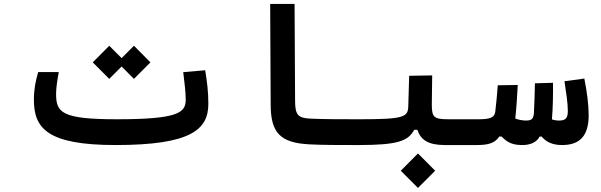

<svg xmlns="http://www.w3.org/2000/svg" viewBox="-20 -713 2970 949"><path d="M551.3 3.9C924.3 3.9 1009.8 -72.8 1009.8 -199.7C1009.8 -260.7 1003.4 -309.6 994.1 -365.7L885.7 -356.4C892.6 -298.8 897.9 -256.8 897.9 -220.2C897.9 -156.7 862.8 -123.5 557.1 -123.5C283.2 -123.5 257.3 -157.7 257.3 -248.5C257.3 -277.3 262.2 -311.5 270.5 -356.9H168.9C156.2 -315.4 147.5 -271 147.5 -220.7C147.5 -81.5 209.5 3.9 551.3 3.9ZM642.1 -323.2 723.6 -404.8 642.1 -486.8 581.1 -425.8 520 -486.8 438.5 -404.8 520 -323.2 581.1 -384.3Z M1752 3.9C1776.9 3.9 1789.1 -23.4 1789.1 -59.6C1789.1 -98.1 1778.8 -123.5 1757.8 -123.5C1670.4 -123.5 1581.5 -123.5 1516.1 -126.5C1451.7 -129.4 1438.5 -145 1438.5 -217.3L1436 -693.4H1315.4L1317.9 -194.3C1318.4 -57.1 1364.7 -6.8 1509.8 0.5C1574.7 3.9 1654.3 3.9 1728 3.9C1735.8 3.9 1744.1 3.9 1752 3.9Z M1752 3.9C1943.8 3.9 1997.1 -15.1 2027.3 -71.3H2043C2059.6 -21.5 2096.2 3.9 2179.2 3.9H2337.9C2361.3 3.9 2380.4 -16.1 2380.4 -67.9C2380.4 -104.5 2368.7 -123.5 2343.8 -123.5H2196.3C2125.5 -123.5 2114.3 -132.8 2114.3 -195.8L2116.2 -340.3L2002.4 -338.4L1998 -189C1996.6 -134.8 1980 -123.5 1757.8 -123.5ZM2045.9 215.8 2130.9 130.9 2045.9 45.4 1960.9 130.9Z M2337.9 3.9C2396 3.9 2426.8 -6.8 2447.8 -38.1H2459C2491.2 -5.4 2517.1 3.9 2563 3.9C2598.6 3.9 2632.3 -8.3 2647.5 -38.1H2656.7C2681.6 -9.8 2711.9 3.9 2758.8 3.9C2848.6 3.9 2889.6 -44.9 2889.6 -143.1C2889.6 -196.8 2881.3 -258.8 2868.2 -324.7L2770 -311.5C2778.8 -250.5 2786.6 -204.1 2786.6 -163.6C2786.6 -128.9 2774.4 -117.2 2743.7 -117.2C2730.5 -117.2 2719.2 -119.1 2708 -122.6C2708 -122.6 2708 -123 2708 -123C2712.9 -180.2 2713.9 -241.7 2713.4 -303.7L2624 -301.3C2622.6 -248.5 2621.6 -197.8 2619.1 -156.7C2617.2 -126.5 2608.9 -117.2 2580.6 -117.2C2563.5 -117.2 2545.9 -120.1 2526.9 -127C2532.7 -181.2 2536.1 -236.3 2539.1 -293L2440.4 -291.5C2436.5 -242.7 2432.6 -198.7 2428.2 -162.6C2424.8 -132.8 2405.8 -123.5 2343.8 -123.5Z"/></svg>

Font: Cascadia Code PL SemiBold
Style: Regular
Weight: 600
Monospace: yes
Designer: Aaron Bell
Foundry: Saja Typeworks
Version: Version 2404.023